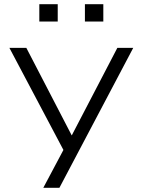

<svg xmlns="http://www.w3.org/2000/svg" viewBox="-20 -718 683 918"><path d="M187 180 297 -27V25L25 -489H106L330 -57H316L541 -489H617L264 180ZM386 -615V-698H474V-615ZM168 -615V-698H256V-615Z"/></svg>

Font: Nunito Sans 10pt Expanded Light
Style: Regular
Weight: 300
Width: 7
Designer: Vernon Adams
Foundry: Vernon Adams
Version: Version 3.101;gftools[0.9.27]